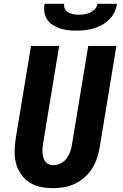

<svg xmlns="http://www.w3.org/2000/svg" viewBox="-20 -975 640 1003"><path d="M258 8Q224 8 192 1.5Q160 -5 134 -22Q108 -39 90 -64.5Q72 -90 64 -120.5Q56 -151 56.5 -184.5Q57 -218 62 -251L142 -735H289L206 -231Q204 -218 202.5 -205Q201 -192 202 -179Q203 -166 206 -154Q209 -142 216 -132Q223 -122 234.5 -117Q246 -112 260 -112Q278 -112 297 -121.5Q316 -131 328 -147.5Q340 -164 346.5 -182.5Q353 -201 356 -220L441 -735H588L500 -201Q495 -173 485.5 -145Q476 -117 459.5 -92Q443 -67 420 -47Q397 -27 370 -14.5Q343 -2 314.5 3Q286 8 258 8ZM379 -815Q357 -815 335 -817.5Q313 -820 293 -826.5Q273 -833 255.5 -844.5Q238 -856 226.5 -873Q215 -890 212 -911.5Q209 -933 213 -955H315Q313 -940 319.5 -928Q326 -916 338 -909.5Q350 -903 364 -900.5Q378 -898 393 -898Q407 -898 422 -900.5Q437 -903 451 -909.5Q465 -916 476 -928Q487 -940 489 -955H591Q588 -933 578 -911.5Q568 -890 550.5 -873Q533 -856 512 -844.5Q491 -833 468.5 -826.5Q446 -820 423.5 -817.5Q401 -815 379 -815Z"/></svg>

Font: Iosevka SS04 Hv Ex Obl
Style: Regular
Weight: 900
Width: 7
Italic angle: -9°
Monospace: yes
Designer: Belleve Invis
Foundry: Belleve Invis
Version: Version 19.0.0; ttfautohint (v1.8.4)